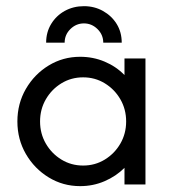

<svg xmlns="http://www.w3.org/2000/svg" viewBox="-20 -610 568 635"><path d="M245.1 5.6Q188.2 5.6 141 -23.3Q93.8 -52.1 65.6 -100.7Q37.5 -149.3 37.5 -208.3Q37.5 -267.4 65.6 -316Q93.8 -364.6 141 -393.4Q188.2 -422.2 245.1 -422.2Q288.2 -422.2 326 -406.2Q363.9 -390.3 391.7 -361.8V-416.7H461.1V0H391.7V-54.9Q363.9 -27.1 326 -10.8Q288.2 5.6 245.1 5.6ZM254.9 -62.5Q294.4 -62.5 326.7 -82.3Q359 -102.1 378.1 -135.1Q397.2 -168.1 397.2 -208.3Q397.2 -248.6 378.1 -281.6Q359 -314.6 326.7 -334.4Q294.4 -354.2 254.9 -354.2Q215.3 -354.2 183 -334.4Q150.7 -314.6 131.6 -281.6Q112.5 -248.6 112.5 -208.3Q112.5 -168.1 131.6 -135.1Q150.7 -102.1 183 -82.3Q215.3 -62.5 254.9 -62.5ZM132.6 -468.8Q132.6 -503.5 149.3 -530.9Q166 -558.3 194.4 -574Q222.9 -589.6 257.6 -589.6Q292.4 -589.6 320.8 -573.6Q349.3 -557.6 366 -530.6Q382.6 -503.5 382.6 -468.8H321.5Q321.5 -495.1 302.4 -513.9Q283.3 -532.6 257.6 -532.6Q231.9 -532.6 212.8 -513.9Q193.8 -495.1 193.8 -468.8Z"/></svg>

Font: co2trust
Style: Regular
Weight: 400
Designer: Kristian Moeller
Foundry: Dicotype
Version: Version 1.000